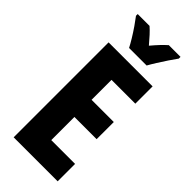

<svg xmlns="http://www.w3.org/2000/svg" viewBox="-294 -976 1021 1021"><g transform="rotate(45 217.0 -465.0)"><path d="M393 0H62V-714H393V-584H214V-434H381V-305H214V-131H393ZM160 -770Q151 -788 134 -816Q117 -844 98 -871.5Q79 -899 65 -917V-930H154Q170 -916 188 -896.5Q206 -877 226 -853Q247 -878 264.5 -896.5Q282 -915 299 -930H387V-917Q373 -898 355 -871Q337 -844 320 -817Q303 -790 292 -770Z"/></g></svg>

Font: Noto Sans Myanmar UI ExtraCondensed ExtraBold
Style: Regular
Weight: 800
Width: 2
Designer: Monotype Design Team
Foundry: Monotype Imaging Inc.
Version: Version 2.103; ttfautohint (v1.8.4.7-5d5b)